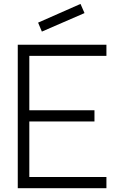

<svg xmlns="http://www.w3.org/2000/svg" viewBox="-20 -984 629 1004"><path d="M421.9 -915.6 401 -963.5 179.2 -865.6 199 -818.8ZM536.5 -691.7V-750H72.9V0H536.5V-58.3H133.3V-349H474V-407.3H133.3V-691.7Z"/></svg>

Font: Manrope3 Light
Style: Regular
Weight: 300
Designer: Mikhail Sharanda
Foundry: Mikhail Sharanda
Version: Version 3.000;PS 003.000;hotconv 1.0.88;makeotf.lib2.5.64775